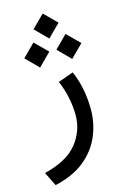

<svg xmlns="http://www.w3.org/2000/svg" viewBox="-133 -637 616 959"><g transform="rotate(-15 175.5 -157.5)"><path d="M125.5 -515.6 189.9 -580.1 254.9 -515.6 189.9 -450.7ZM209.5 -387.7 273.9 -452.1 338.9 -387.7 273.9 -322.8ZM43.5 -387.7 107.9 -452.1 172.9 -387.7 107.9 -322.8ZM258.8 -257.3Q280.3 -208 289.6 -156.5Q298.8 -105 298.8 -55.2Q298.8 16.1 271.2 81.3Q243.7 146.5 184.6 194.8Q125.5 243.2 30.8 264.6L-4.9 192.4Q113.8 163.6 165.8 98.6Q217.8 33.7 217.8 -47.4Q217.8 -89.8 208.7 -135.7Q199.7 -181.6 179.7 -229Z"/></g></svg>

Font: Vazir
Style: Regular
Weight: 400
Designer: Saber Rastikerdar
Foundry: Saber Rastikerdar
Version: Version 30.0.0